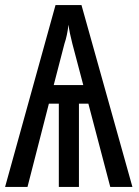

<svg xmlns="http://www.w3.org/2000/svg" viewBox="-25 -734 545 754"><path d="M193 -714H295L495 0H408L322 -327H285V0H206V-327H167L83 0H-5ZM302 -400 259 -563Q248 -605 244 -637Q239 -594 228 -562L186 -400Z"/></svg>

Font: Noto Sans Mono UI Cond
Style: Regular
Weight: 400
Width: 3
Monospace: yes
Designer: Monotype Design team
Foundry: Monotype Imaging Inc.
Version: Version 1.000